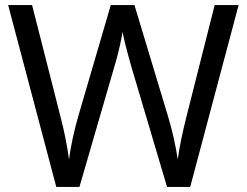

<svg xmlns="http://www.w3.org/2000/svg" viewBox="-20 -734 970 754"><path d="M917 -714 727 0H636L497 -468Q489 -497 481 -526Q473 -555 468 -577.5Q463 -600 461 -609Q460 -596 450.5 -553.5Q441 -511 427 -465L292 0H201L12 -714H106L217 -278Q229 -232 237.5 -189Q246 -146 251 -108Q256 -147 266 -193Q276 -239 289 -283L415 -714H508L639 -280Q653 -234 663 -188.5Q673 -143 678 -108Q683 -145 692 -188.5Q701 -232 713 -279L823 -714Z"/></svg>

Font: Noto Sans Grantha
Style: Regular
Weight: 400
Designer: Monotype Design Team
Foundry: Monotype Imaging Inc.
Version: Version 2.003; ttfautohint (v1.8.4.7-5d5b)